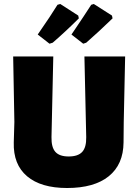

<svg xmlns="http://www.w3.org/2000/svg" viewBox="-20 -930 693 962"><path d="M600 -319 599 -216Q598 -106 525 -47Q452 12 316 12Q185 12 115.5 -47Q46 -106 49 -216L52 -319L46 -647H247L238 -243Q237 -192 257.5 -169Q278 -146 324 -146Q371 -146 392 -169Q413 -192 412 -243L403 -647H607ZM268 -906 282 -910 372 -852 375 -838Q311 -774 244 -716L228 -711L169 -757Q237 -855 268 -906ZM361 -791Q397 -844 437 -906L450 -910L541 -852L544 -838Q475 -771 412 -716L397 -711L338 -757Z"/></svg>

Font: Luna Sans Black
Style: Regular
Weight: 900
Designer: Juan Pablo del Peral
Foundry: Huerta Tipografica
Version: Version 2.001; ttfautohint (v1.5)